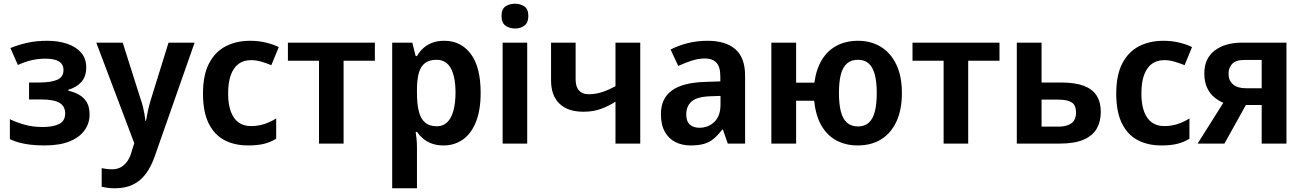

<svg xmlns="http://www.w3.org/2000/svg" viewBox="-20 -771 7000 1031"><path d="M234 -552Q293 -552 340.5 -536Q388 -520 415.5 -488.5Q443 -457 443 -409Q443 -360 417 -331Q391 -302 347 -289V-284Q381 -276 406.5 -261Q432 -246 446.5 -221Q461 -196 461 -155Q461 -110 435 -72.5Q409 -35 355.5 -12.5Q302 10 219 10Q178 10 144 6Q110 2 82.5 -5.5Q55 -13 33 -24V-131Q65 -115 110 -102Q155 -89 209 -89Q266 -89 298 -105.5Q330 -122 330 -162Q330 -200 300 -218.5Q270 -237 199 -237H136V-328H190Q253 -328 287 -342.5Q321 -357 321 -395Q321 -425 297.5 -440.5Q274 -456 224 -456Q185 -456 149 -447.5Q113 -439 76 -422L36 -513Q80 -531 127.5 -541.5Q175 -552 234 -552Z M497 -542H639L736 -236Q743 -217 747.5 -198Q752 -179 755.5 -160Q759 -141 761 -122H764Q768 -147 774.5 -177Q781 -207 790 -236L885 -542H1025L810 71Q791 125 762.5 163Q734 201 693.5 220.5Q653 240 597 240Q574 240 556.5 237.5Q539 235 526 232V132Q536 134 551 136Q566 138 582 138Q611 138 631.5 125.5Q652 113 666 91.5Q680 70 687 42L701 -2Z M1313 10Q1238 10 1183.5 -19.5Q1129 -49 1099.5 -110.5Q1070 -172 1070 -268Q1070 -368 1102.5 -430.5Q1135 -493 1192 -522.5Q1249 -552 1323 -552Q1369 -552 1409.5 -542Q1450 -532 1477 -518L1437 -421Q1410 -432 1383 -440Q1356 -448 1328 -448Q1288 -448 1261 -428Q1234 -408 1219.5 -368.5Q1205 -329 1205 -269Q1205 -211 1219.5 -172Q1234 -133 1261 -113.5Q1288 -94 1327 -94Q1366 -94 1399.5 -105Q1433 -116 1463 -135V-26Q1432 -7 1397 1.5Q1362 10 1313 10Z M1993 -445H1825V0H1693V-445H1526V-542H1993Z M2366 -552Q2455 -552 2508 -481.5Q2561 -411 2561 -272Q2561 -180 2536 -117Q2511 -54 2466 -22Q2421 10 2362 10Q2325 10 2297.5 -0.5Q2270 -11 2251 -27.5Q2232 -44 2219 -63H2212Q2215 -45 2217 -22.5Q2219 0 2219 20V240H2086V-542H2194L2212 -470H2219Q2232 -493 2252 -511.5Q2272 -530 2300 -541Q2328 -552 2366 -552ZM2324 -450Q2286 -450 2262.5 -432.5Q2239 -415 2229 -379Q2219 -343 2219 -289V-273Q2219 -215 2228.5 -175Q2238 -135 2261.5 -114Q2285 -93 2326 -93Q2360 -93 2382 -115Q2404 -137 2415 -177.5Q2426 -218 2426 -274Q2426 -358 2401 -404Q2376 -450 2324 -450Z M2811 -542V0H2679V-542ZM2746 -751Q2775 -751 2796 -736.5Q2817 -722 2817 -685Q2817 -649 2796 -633.5Q2775 -618 2746 -618Q2715 -618 2694 -633.5Q2673 -649 2673 -685Q2673 -722 2694 -736.5Q2715 -751 2746 -751Z M3071 -344Q3071 -305 3089 -285Q3107 -265 3141 -265Q3180 -265 3215 -277Q3250 -289 3285 -308V-542H3418V0H3285V-225Q3251 -203 3209 -187Q3167 -171 3113 -171Q3029 -171 2984 -214.5Q2939 -258 2939 -340V-542H3071Z M3779 -552Q3877 -552 3929 -506.5Q3981 -461 3981 -364V0H3888L3862 -75H3858Q3836 -46 3813 -26.5Q3790 -7 3760.5 1.5Q3731 10 3688 10Q3643 10 3607 -8Q3571 -26 3550 -63.5Q3529 -101 3529 -158Q3529 -242 3587 -284.5Q3645 -327 3762 -331L3848 -334V-361Q3848 -413 3826.5 -435Q3805 -457 3766 -457Q3730 -457 3693.5 -445Q3657 -433 3622 -417L3581 -505Q3621 -526 3671.5 -539Q3722 -552 3779 -552ZM3792 -254Q3721 -251 3693 -225.5Q3665 -200 3665 -157Q3665 -119 3684.5 -102Q3704 -85 3736 -85Q3783 -85 3816 -116.5Q3849 -148 3849 -210V-256Z M4823 -272Q4823 -182 4794 -119Q4765 -56 4712 -23Q4659 10 4585 10Q4522 10 4472 -16.5Q4422 -43 4391 -96.5Q4360 -150 4352 -230H4255V0H4122V-542H4255V-327H4353Q4363 -400 4393.5 -450Q4424 -500 4473.5 -526Q4523 -552 4588 -552Q4657 -552 4710 -519.5Q4763 -487 4793 -424.5Q4823 -362 4823 -272ZM4485 -272Q4485 -213 4495 -173Q4505 -133 4528 -112.5Q4551 -92 4587 -92Q4623 -92 4645.5 -112.5Q4668 -133 4678 -173Q4688 -213 4688 -272Q4688 -331 4677.5 -370.5Q4667 -410 4645 -430Q4623 -450 4586 -450Q4551 -450 4528 -430Q4505 -410 4495 -370.5Q4485 -331 4485 -272Z M5347 -445H5179V0H5047V-445H4880V-542H5347Z M5677 -328Q5752 -328 5799 -310.5Q5846 -293 5868.5 -258Q5891 -223 5891 -170Q5891 -118 5869 -80Q5847 -42 5798.5 -21Q5750 0 5671 0H5440V-542H5573V-328ZM5758 -167Q5758 -206 5735 -221Q5712 -236 5663 -236H5573V-91H5665Q5707 -91 5732.5 -108.5Q5758 -126 5758 -167Z M6217 10Q6142 10 6087.5 -19.5Q6033 -49 6003.5 -110.5Q5974 -172 5974 -268Q5974 -368 6006.5 -430.5Q6039 -493 6096 -522.5Q6153 -552 6227 -552Q6273 -552 6313.5 -542Q6354 -532 6381 -518L6341 -421Q6314 -432 6287 -440Q6260 -448 6232 -448Q6192 -448 6165 -428Q6138 -408 6123.5 -368.5Q6109 -329 6109 -269Q6109 -211 6123.5 -172Q6138 -133 6165 -113.5Q6192 -94 6231 -94Q6270 -94 6303.5 -105Q6337 -116 6367 -135V-26Q6336 -7 6301 1.5Q6266 10 6217 10Z M6555 0H6411L6549 -219Q6523 -230 6499.5 -249.5Q6476 -269 6461.5 -300.5Q6447 -332 6447 -377Q6447 -457 6502.5 -499.5Q6558 -542 6650 -542H6888V0H6755V-207H6670ZM6577 -376Q6577 -338 6601.5 -317.5Q6626 -297 6672 -297H6755V-449H6660Q6616 -449 6596.5 -428Q6577 -407 6577 -376Z"/></svg>

Font: Noto Sans Display SemiBold
Style: Regular
Weight: 600
Designer: Monotype Design Team
Foundry: Monotype Imaging Inc.
Version: Version 2.003